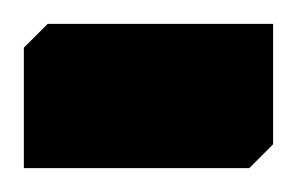

<svg xmlns="http://www.w3.org/2000/svg" viewBox="-40 -141 249 161"><path d="M189 -121V-20L169 0H-20V-101L0 -121Z"/></svg>

Font: Kufam SemiBold
Style: Italic
Weight: 600
Italic angle: -11°
Designer: Artur Schmal
Foundry: Original Type
Version: Version 1.301; ttfautohint (v1.8.3)